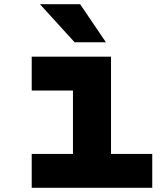

<svg xmlns="http://www.w3.org/2000/svg" viewBox="-20 -888 790 908"><path d="M130 -620H505V-160H700V0H130V-160H325V-460H130ZM481 -688H333L169 -868H359Z"/></svg>

Font: Martian Mono SemiExpanded ExtraBold
Style: Regular
Weight: 800
Width: 6
Designer: Roman Shamin
Foundry: Evil Martians
Version: Version 1.000